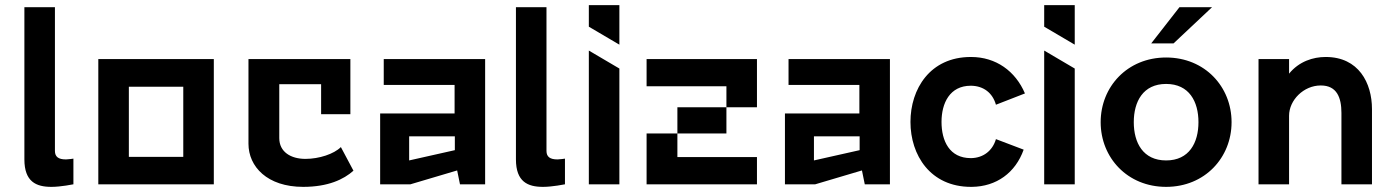

<svg xmlns="http://www.w3.org/2000/svg" viewBox="-20 -718 5430 748"><path d="M180 10H181C217 10 266 0 266 0V-100C266 -100 247 -97 238 -97H236C208 -97 194 -107 194 -130V-690H75V-97C75 -10 121 10 180 10Z M813 0V-488H363V0ZM482 -380H694V-107H482Z M1068 -390H1231V-273H1345V-488H948V-158C948 -69 1021 10 1161 10C1258 10 1319 -19 1357 -53L1308 -145C1281 -118 1223 -99 1170 -99C1113 -99 1068 -126 1068 -180Z M1870 0V-488H1475V-387H1751V-276H1461V0H1579L1761 -54L1772 0ZM1574 -93V-187H1752V-133Z M2095 10H2096C2132 10 2181 0 2181 0V-100C2181 -100 2162 -97 2153 -97H2151C2123 -97 2109 -107 2109 -130V-690H1990V-97C1990 -10 2036 10 2095 10Z M2393 -451 2274 -521V0H2393ZM2274 -614 2393 -544V-698H2274Z M2929 -300V-488H2499V-382H2810V-300ZM2499 -198V0H2929V-106H2619V-198ZM2619 -198H2810V-300H2619Z M3447 0V-488H3052V-387H3328V-276H3038V0H3156L3338 -54L3349 0ZM3151 -93V-187H3329V-133Z M3763 10H3766C3862 9 3936 -45 3968 -135L3860 -176C3847 -131 3811 -103 3764 -102H3762C3679 -102 3648 -169 3648 -243C3648 -316 3680 -384 3762 -384H3764C3812 -383 3847 -356 3860 -310L3973 -354C3936 -441 3860 -496 3763 -496H3762C3603 -496 3527 -371 3527 -243C3527 -114 3604 10 3763 10Z M4167 -451 4048 -521V0H4167ZM4048 -614 4167 -544V-698H4048Z M4465 -549H4552L4702 -690H4575ZM4523 10C4674 10 4778 -104 4778 -242C4778 -380 4674 -494 4523 -494C4372 -494 4268 -380 4268 -242C4268 -104 4372 10 4523 10ZM4523 -93C4433 -93 4397 -162 4397 -242C4397 -322 4433 -391 4523 -391C4613 -391 4649 -322 4649 -242C4649 -162 4613 -93 4523 -93Z M4883 0H5002V-267C5002 -328 5059 -385 5125 -385H5126C5188 -385 5206 -338 5206 -278V0H5325V-293C5325 -395 5273 -496 5145 -496H5144C5096 -496 5041 -479 5002 -431V-488H4883Z"/></svg>

Font: FREAK Grotesk Next
Style: Bold
Weight: 700
Width: 3
Designer: La Scuola Open Source
Foundry: La Scuola Open Source
Version: Version 1.000;PS 1.0;hotconv 1.0.72;makeotf.lib2.5.5900